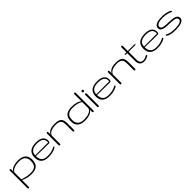

<svg xmlns="http://www.w3.org/2000/svg" viewBox="404 -2117 3853 3853"><g transform="rotate(-45 2330.5 -190.0)"><path d="M308.6 -383.8Q352.5 -383.8 391.8 -374.8Q431.2 -365.7 460.7 -343.8Q490.2 -321.8 507.6 -285.2Q524.9 -248.5 524.9 -193.4Q524.9 -138.7 510.5 -100.8Q496.1 -63 468.5 -39.6Q440.9 -16.1 400.6 -5.6Q360.4 4.9 308.6 4.9Q259.8 4.9 219.5 -3.2Q179.2 -11.2 149.9 -21Q115.7 -32.7 88.9 -47.4L87.9 130.4Q87.9 136.7 87.6 142.8Q87.4 148.9 85.4 153.8Q83.5 158.7 79.8 161.6Q76.2 164.6 68.8 164.6Q61.5 164.6 57.9 161.4Q54.2 158.2 52.2 153.1Q50.3 147.9 50 141.4Q49.8 134.8 49.8 127.4V-349.1Q49.8 -364.7 55.4 -368.9Q61 -373 67.9 -373Q76.2 -373 81.3 -368.9Q86.4 -364.7 86.4 -349.1V-285.6Q92.3 -306.6 106.2 -322Q120.1 -337.4 138.9 -348.1Q157.7 -358.9 180.4 -365.7Q203.1 -372.6 225.8 -376.7Q248.5 -380.9 270 -382.3Q291.5 -383.8 308.6 -383.8ZM308.6 -355Q279.3 -354.5 244.6 -350.3Q210 -346.2 178.2 -335.4Q146.5 -324.7 122.1 -305.7Q97.7 -286.6 88.9 -255.9V-68.4Q121.6 -55.7 157.7 -45.9Q188.5 -37.6 227.8 -30.8Q267.1 -23.9 308.6 -23.9Q355.5 -23.9 388.9 -33.7Q422.4 -43.5 444.1 -64.2Q465.8 -85 475.8 -116.9Q485.8 -148.9 485.8 -193.4Q485.8 -239.3 471.9 -270.5Q458 -301.8 434.1 -320.3Q410.2 -338.9 377.7 -346.9Q345.2 -355 308.6 -355Z M793.9 -23.9Q840.3 -23.9 875 -29.8Q909.7 -35.6 934.6 -43.9Q959.5 -52.2 975.3 -61Q991.2 -69.8 1000 -75.7Q1003.9 -78.1 1008.3 -76.2Q1012.7 -74.2 1015.6 -69.8Q1018.6 -65.4 1018.6 -60.3Q1018.6 -55.2 1013.7 -51.8Q1009.3 -47.4 994.6 -38.1Q980 -28.8 953.4 -19.3Q926.8 -9.8 887.2 -2.4Q847.7 4.9 793.5 4.9Q736.8 4.9 697.3 -9.3Q657.7 -23.4 632.8 -48.8Q607.9 -74.2 596.7 -109.9Q585.4 -145.5 585.4 -188Q585.4 -244.6 603.5 -282.2Q621.6 -319.8 653.1 -342.5Q684.6 -365.2 727.3 -374.5Q770 -383.8 819.3 -383.8Q920.9 -383.8 971.4 -345Q1022 -306.2 1022 -233.9Q1022 -227.5 1020 -219Q1018.1 -210.4 1014.9 -202.9Q1011.7 -195.3 1007.8 -190.2Q1003.9 -185.1 1000.5 -185.1H866.7L624.5 -189.9Q625.5 -144.5 636.7 -113Q647.9 -81.5 668.9 -61.8Q689.9 -42 721.2 -33Q752.4 -23.9 793.9 -23.9ZM819.3 -355Q773.9 -355 738.8 -347.2Q703.6 -339.4 679 -322Q654.3 -304.7 640.6 -277.3Q627 -250 625 -210.4H993.2V-236.8Q993.2 -261.2 984.1 -282.7Q975.1 -304.2 954.6 -320.3Q934.1 -336.4 900.9 -345.7Q867.7 -355 819.3 -355Z M1538.1 -35.2Q1538.1 -28.8 1537.1 -22.5Q1536.1 -16.1 1533.9 -11.2Q1531.7 -6.3 1527.8 -3.2Q1523.9 0 1518.1 0Q1510.7 0 1507.1 -3.2Q1503.4 -6.3 1501.5 -11.2Q1499.5 -16.1 1499.3 -22.5Q1499 -28.8 1499 -35.2V-204.1Q1499 -242.2 1492.9 -270.5Q1486.8 -298.8 1470 -317.6Q1453.1 -336.4 1423.6 -345.7Q1394 -355 1347.2 -355Q1318.8 -355 1286.4 -350.3Q1253.9 -345.7 1224.6 -334.2Q1195.3 -322.8 1172.9 -303.7Q1150.4 -284.7 1141.6 -255.9V-35.2Q1141.6 -28.8 1141.1 -22.5Q1140.6 -16.1 1138.7 -11.2Q1136.7 -6.3 1133.1 -3.2Q1129.4 0 1123.5 0Q1116.7 0 1112.5 -3.2Q1108.4 -6.3 1106.2 -11.2Q1104 -16.1 1103.3 -22.5Q1102.5 -28.8 1102.5 -35.2V-338.9Q1102.5 -344.7 1103.3 -350.8Q1104 -356.9 1106.2 -361.8Q1108.4 -366.7 1112.5 -369.9Q1116.7 -373 1123.5 -373Q1129.4 -373 1133.1 -370.1Q1136.7 -367.2 1138.7 -362.3Q1140.6 -357.4 1141.1 -351.3Q1141.6 -345.2 1141.6 -338.9V-290Q1155.3 -321.3 1179.9 -340.1Q1204.6 -358.9 1233.4 -368.4Q1262.2 -377.9 1292.2 -380.9Q1322.3 -383.8 1347.2 -383.8Q1399.9 -383.8 1436.3 -374.8Q1472.7 -365.7 1495.4 -344.7Q1518.1 -323.7 1528.1 -289.3Q1538.1 -254.9 1538.1 -204.1Z M1829.6 4.9Q1785.6 4.9 1746.3 -4.2Q1707 -13.2 1677.5 -35.2Q1647.9 -57.1 1630.6 -93.8Q1613.3 -130.4 1613.3 -185.5Q1613.3 -240.2 1627.7 -278.1Q1642.1 -315.9 1669.7 -339.4Q1697.3 -362.8 1737.5 -373.3Q1777.8 -383.8 1829.6 -383.8Q1892.6 -383.8 1934.8 -374Q1977.1 -364.3 2002.4 -352.5Q2032.2 -338.9 2049.3 -321.8V-509.3Q2049.3 -515.6 2049.6 -522Q2049.8 -528.3 2051.8 -533.2Q2053.7 -538.1 2057.4 -541Q2061 -543.9 2068.4 -543.9Q2075.7 -543.9 2079.6 -541.3Q2083.5 -538.6 2085.4 -534.2Q2087.4 -529.8 2087.9 -523.7Q2088.4 -517.6 2088.4 -510.3V-26.4Q2088.4 -10.7 2082.3 -5.4Q2076.2 0 2069.3 0Q2061 0 2055.2 -4.9Q2049.3 -9.8 2049.3 -25.4V-93.3Q2043.9 -72.3 2030 -56.9Q2016.1 -41.5 1997.3 -30.8Q1978.5 -20 1956.3 -13.2Q1934.1 -6.3 1911.6 -2.2Q1889.2 2 1867.9 3.4Q1846.7 4.9 1829.6 4.9ZM1829.6 -23.9Q1858.9 -24.4 1893.6 -28.6Q1928.2 -32.7 1960 -43.5Q1991.7 -54.2 2016.1 -73.2Q2040.5 -92.3 2049.3 -123V-298.8Q2030.3 -314 2000 -326.7Q1974.1 -337.4 1932.1 -346.2Q1890.1 -355 1829.6 -355Q1782.7 -355 1749.3 -345.2Q1715.8 -335.4 1694.1 -314.7Q1672.4 -293.9 1662.4 -262Q1652.3 -230 1652.3 -185.5Q1652.3 -139.2 1666.3 -108.2Q1680.2 -77.1 1704.1 -58.6Q1728 -40 1760.5 -32Q1793 -23.9 1829.6 -23.9Z M2232.9 -30.8Q2232.9 -24.4 2232.4 -18.8Q2231.9 -13.2 2230.2 -9Q2228.5 -4.9 2224.6 -2.4Q2220.7 0 2213.4 0Q2206.5 0 2202.6 -2.2Q2198.7 -4.4 2196.8 -8.3Q2194.8 -12.2 2194.3 -17.8Q2193.8 -23.4 2193.8 -30.8V-344.2Q2193.8 -351.6 2194.3 -357.7Q2194.8 -363.8 2196.8 -368.4Q2198.7 -373 2202.6 -375.7Q2206.5 -378.4 2213.4 -378.4Q2225.6 -378.4 2229.2 -368.2Q2232.9 -357.9 2232.9 -345.2ZM2187.5 -447.3Q2187.5 -458.5 2194.8 -466.1Q2202.1 -473.6 2213.4 -473.6Q2224.6 -473.6 2232.4 -466.1Q2240.2 -458.5 2240.2 -447.3Q2240.2 -436 2232.4 -429.2Q2224.6 -422.4 2213.4 -422.4Q2202.1 -422.4 2194.8 -429.2Q2187.5 -436 2187.5 -447.3Z M2528.3 -23.9Q2574.7 -23.9 2609.4 -29.8Q2644 -35.6 2668.9 -43.9Q2693.8 -52.2 2709.7 -61Q2725.6 -69.8 2734.4 -75.7Q2738.3 -78.1 2742.7 -76.2Q2747.1 -74.2 2750 -69.8Q2752.9 -65.4 2752.9 -60.3Q2752.9 -55.2 2748 -51.8Q2743.7 -47.4 2729 -38.1Q2714.4 -28.8 2687.7 -19.3Q2661.1 -9.8 2621.6 -2.4Q2582 4.9 2527.8 4.9Q2471.2 4.9 2431.6 -9.3Q2392.1 -23.4 2367.2 -48.8Q2342.3 -74.2 2331.1 -109.9Q2319.8 -145.5 2319.8 -188Q2319.8 -244.6 2337.9 -282.2Q2356 -319.8 2387.5 -342.5Q2418.9 -365.2 2461.7 -374.5Q2504.4 -383.8 2553.7 -383.8Q2655.3 -383.8 2705.8 -345Q2756.3 -306.2 2756.3 -233.9Q2756.3 -227.5 2754.4 -219Q2752.4 -210.4 2749.3 -202.9Q2746.1 -195.3 2742.2 -190.2Q2738.3 -185.1 2734.9 -185.1H2601.1L2358.9 -189.9Q2359.9 -144.5 2371.1 -113Q2382.3 -81.5 2403.3 -61.8Q2424.3 -42 2455.6 -33Q2486.8 -23.9 2528.3 -23.9ZM2553.7 -355Q2508.3 -355 2473.1 -347.2Q2438 -339.4 2413.3 -322Q2388.7 -304.7 2375 -277.3Q2361.3 -250 2359.4 -210.4H2727.5V-236.8Q2727.5 -261.2 2718.5 -282.7Q2709.5 -304.2 2689 -320.3Q2668.5 -336.4 2635.3 -345.7Q2602.1 -355 2553.7 -355Z M3272.5 -35.2Q3272.5 -28.8 3271.5 -22.5Q3270.5 -16.1 3268.3 -11.2Q3266.1 -6.3 3262.2 -3.2Q3258.3 0 3252.4 0Q3245.1 0 3241.5 -3.2Q3237.8 -6.3 3235.8 -11.2Q3233.9 -16.1 3233.6 -22.5Q3233.4 -28.8 3233.4 -35.2V-204.1Q3233.4 -242.2 3227.3 -270.5Q3221.2 -298.8 3204.3 -317.6Q3187.5 -336.4 3158 -345.7Q3128.4 -355 3081.5 -355Q3053.2 -355 3020.8 -350.3Q2988.3 -345.7 2959 -334.2Q2929.7 -322.8 2907.2 -303.7Q2884.8 -284.7 2876 -255.9V-35.2Q2876 -28.8 2875.5 -22.5Q2875 -16.1 2873 -11.2Q2871.1 -6.3 2867.4 -3.2Q2863.8 0 2857.9 0Q2851.1 0 2846.9 -3.2Q2842.8 -6.3 2840.6 -11.2Q2838.4 -16.1 2837.6 -22.5Q2836.9 -28.8 2836.9 -35.2V-338.9Q2836.9 -344.7 2837.6 -350.8Q2838.4 -356.9 2840.6 -361.8Q2842.8 -366.7 2846.9 -369.9Q2851.1 -373 2857.9 -373Q2863.8 -373 2867.4 -370.1Q2871.1 -367.2 2873 -362.3Q2875 -357.4 2875.5 -351.3Q2876 -345.2 2876 -338.9V-290Q2889.6 -321.3 2914.3 -340.1Q2939 -358.9 2967.8 -368.4Q2996.6 -377.9 3026.6 -380.9Q3056.6 -383.8 3081.5 -383.8Q3134.3 -383.8 3170.7 -374.8Q3207 -365.7 3229.7 -344.7Q3252.4 -323.7 3262.5 -289.3Q3272.5 -254.9 3272.5 -204.1Z M3608.9 -378.4Q3616.2 -378.4 3619.9 -374.8Q3623.5 -371.1 3623.5 -366.7Q3623.5 -362.3 3619.9 -358.6Q3616.2 -355 3608.9 -355H3420.9V-136.2Q3420.9 -100.6 3428.2 -78.6Q3435.5 -56.6 3448 -44.4Q3460.4 -32.2 3477.3 -28.1Q3494.1 -23.9 3513.2 -23.9Q3536.6 -23.9 3559.1 -32.2Q3581.5 -40.5 3610.8 -56.2Q3616.7 -59.1 3622.1 -59.1Q3628.4 -59.1 3632.1 -55.4Q3635.7 -51.8 3635.7 -46.4Q3635.7 -36.6 3625 -30.8Q3604.5 -19.5 3588.6 -12.7Q3572.8 -5.9 3559.3 -2Q3545.9 2 3533.4 3.4Q3521 4.9 3506.3 4.9Q3480 4.9 3457.3 -2.4Q3434.6 -9.8 3417.7 -26.1Q3400.9 -42.5 3391.4 -69.6Q3381.8 -96.7 3381.8 -136.2V-355H3338.9Q3332 -355 3328.6 -358.6Q3325.2 -362.3 3325.2 -366.7Q3325.2 -371.1 3328.6 -374.8Q3332 -378.4 3338.9 -378.4H3381.8V-515.6Q3381.8 -531.2 3388.2 -535.4Q3394.5 -539.6 3401.4 -539.6Q3409.7 -539.6 3415.3 -535.4Q3420.9 -531.2 3420.9 -515.6V-378.4Z M3882.3 -23.9Q3928.7 -23.9 3963.4 -29.8Q3998 -35.6 4022.9 -43.9Q4047.9 -52.2 4063.7 -61Q4079.6 -69.8 4088.4 -75.7Q4092.3 -78.1 4096.7 -76.2Q4101.1 -74.2 4104 -69.8Q4106.9 -65.4 4106.9 -60.3Q4106.9 -55.2 4102.1 -51.8Q4097.7 -47.4 4083 -38.1Q4068.4 -28.8 4041.7 -19.3Q4015.1 -9.8 3975.6 -2.4Q3936 4.9 3881.8 4.9Q3825.2 4.9 3785.6 -9.3Q3746.1 -23.4 3721.2 -48.8Q3696.3 -74.2 3685.1 -109.9Q3673.8 -145.5 3673.8 -188Q3673.8 -244.6 3691.9 -282.2Q3710 -319.8 3741.5 -342.5Q3772.9 -365.2 3815.7 -374.5Q3858.4 -383.8 3907.7 -383.8Q4009.3 -383.8 4059.8 -345Q4110.4 -306.2 4110.4 -233.9Q4110.4 -227.5 4108.4 -219Q4106.4 -210.4 4103.3 -202.9Q4100.1 -195.3 4096.2 -190.2Q4092.3 -185.1 4088.9 -185.1H3955.1L3712.9 -189.9Q3713.9 -144.5 3725.1 -113Q3736.3 -81.5 3757.3 -61.8Q3778.3 -42 3809.6 -33Q3840.8 -23.9 3882.3 -23.9ZM3907.7 -355Q3862.3 -355 3827.1 -347.2Q3792 -339.4 3767.3 -322Q3742.7 -304.7 3729 -277.3Q3715.3 -250 3713.4 -210.4H4081.5V-236.8Q4081.5 -261.2 4072.5 -282.7Q4063.5 -304.2 4043 -320.3Q4022.5 -336.4 3989.3 -345.7Q3956.1 -355 3907.7 -355Z M4597.2 -102.1Q4597.2 -127.9 4578.9 -142.1Q4560.5 -156.2 4530.5 -162.8Q4500.5 -169.4 4462.2 -171.1Q4423.8 -172.9 4384 -174.1Q4344.2 -175.3 4305.9 -178.5Q4267.6 -181.6 4237.5 -191.7Q4207.5 -201.7 4189.2 -220.5Q4170.9 -239.3 4170.9 -272Q4170.9 -305.7 4189.2 -327.1Q4207.5 -348.6 4237.3 -361.3Q4267.1 -374 4304.7 -378.9Q4342.3 -383.8 4381.3 -383.8Q4443.8 -383.8 4500.2 -373Q4556.6 -362.3 4603 -337.9Q4607.9 -335.4 4609.6 -331.8Q4611.3 -328.1 4611.8 -324.2Q4611.8 -317.9 4607.9 -313Q4604 -308.1 4599.1 -308.1Q4596.2 -308.1 4595.2 -309.1Q4553.7 -330.1 4500.5 -342.5Q4447.3 -355 4383.3 -355Q4350.1 -355 4318.8 -350.8Q4287.6 -346.7 4263.4 -337.2Q4239.3 -327.6 4224.6 -311.8Q4210 -295.9 4210 -272Q4210 -247.6 4228.3 -234.4Q4246.6 -221.2 4276.6 -215.1Q4306.6 -209 4345 -207.5Q4383.3 -206.1 4423.1 -204.6Q4462.9 -203.1 4501.2 -199.5Q4539.6 -195.8 4569.6 -185.3Q4599.6 -174.8 4617.9 -155Q4636.2 -135.3 4636.2 -102.1Q4636.2 -72.3 4617.7 -51.8Q4599.1 -31.2 4568.4 -18.8Q4537.6 -6.3 4497.3 -0.7Q4457 4.9 4414.1 4.9Q4387.7 4.9 4357.2 3.7Q4326.7 2.4 4296.4 -2.2Q4266.1 -6.8 4237.8 -16.4Q4209.5 -25.9 4188.5 -42.5Q4181.6 -47.4 4181.6 -55.2Q4181.6 -61.5 4185.3 -66.2Q4189 -70.8 4194.3 -70.8Q4197.8 -70.8 4200.2 -68.8Q4220.7 -54.7 4244.4 -45.9Q4268.1 -37.1 4294.4 -32.2Q4320.8 -27.3 4349.6 -25.6Q4378.4 -23.9 4409.2 -23.9Q4445.8 -23.9 4479.7 -27.6Q4513.7 -31.2 4539.8 -40.3Q4565.9 -49.3 4581.5 -64.2Q4597.2 -79.1 4597.2 -102.1Z"/></g></svg>

Font: Gruppo
Style: Regular
Weight: 400
Foundry: Vernon Adams
Version: Version 1.000